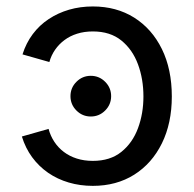

<svg xmlns="http://www.w3.org/2000/svg" viewBox="-20 -573 611 604"><path d="M265.6 -206.5Q239.3 -206.5 220.5 -225.3Q201.7 -244.1 201.7 -270.5Q201.7 -296.9 220.5 -315.7Q239.3 -334.5 265.6 -334.5Q292 -334.5 310.8 -315.7Q329.6 -296.9 329.6 -270.5Q329.6 -244.1 310.8 -225.3Q292 -206.5 265.6 -206.5ZM272 11.7Q231.9 11.7 196.3 1.2Q160.6 -9.3 131.3 -29.5Q102.1 -49.8 81.1 -78.4Q60.1 -106.9 48.8 -143.6L132.8 -167.5Q138.7 -145.5 150.9 -127Q163.1 -108.4 180.9 -95Q198.7 -81.5 221.7 -74.2Q244.6 -66.9 272 -66.9Q326.7 -66.9 361.8 -95.2Q397 -123.5 414.1 -169.7Q431.2 -215.8 431.2 -269.5Q431.2 -324.2 414.1 -370.6Q397 -417 361.8 -445.6Q326.7 -474.1 272 -474.1Q245.1 -474.1 222.7 -467Q200.2 -460 182.9 -447Q165.5 -434.1 153.3 -416.5Q141.1 -398.9 135.3 -377.9L50.8 -401.9Q62 -437.5 83 -465.6Q104 -493.7 133.1 -512.9Q162.1 -532.2 197.3 -542.5Q232.4 -552.7 272 -552.7Q346.2 -552.7 402.1 -517.6Q458 -482.4 489.3 -418.7Q520.5 -355 520.5 -269.5Q520.5 -185.5 489.3 -122.1Q458 -58.6 402.1 -23.4Q346.2 11.7 272 11.7Z"/></svg>

Font: Adwaita Sans
Style: Regular
Weight: 400
Designer: Rasmus Andersson
Foundry: rsms
Version: Version 4.001;git-9221beed3